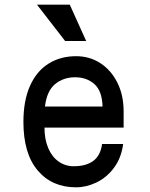

<svg xmlns="http://www.w3.org/2000/svg" viewBox="-20 -790 640 820"><path d="M80 -269Q80 -360 108 -423Q136 -486 187 -518Q238 -550 305 -550Q363 -550 409 -520Q455 -490 481.5 -436.5Q508 -383 508 -315V-245H170Q170 -195 186 -157.5Q202 -120 230.5 -100Q259 -80 295 -80Q347 -80 378 -102.5Q409 -125 416 -175H506Q498 -115 466.5 -73Q435 -31 391.5 -10.5Q348 10 305 10Q202 10 141 -62Q80 -134 80 -269ZM301 -460Q251 -460 215.5 -431Q180 -402 172 -335H418Q416 -402 383 -431Q350 -460 301 -460ZM348 -615H258L138 -770H278Z"/></svg>

Font: Fliege Mono Thin
Style: Regular
Weight: 100
Version: Version 0.020;Glyphs 3.3 (3306)